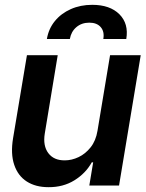

<svg xmlns="http://www.w3.org/2000/svg" viewBox="-20 -777 611 804"><path d="M388.2 -229 440.9 -545.9H569.3L478.5 0H354L370.1 -97.2H364.3Q338.9 -51.3 291.7 -22Q244.6 7.3 182.6 6.8Q129.4 6.8 92.3 -16.8Q55.2 -40.5 39.6 -86.7Q23.9 -132.8 34.7 -198.2L92.8 -545.9H221.7L167.5 -217.8Q159.2 -166.5 182.4 -135.7Q205.6 -105 251.5 -105.5Q280.3 -105.5 309.1 -119.1Q337.9 -132.8 359.6 -160.2Q381.3 -187.5 388.2 -229ZM176.3 -613.8Q183.6 -656.7 209.7 -688.7Q235.8 -720.7 276.4 -738.8Q316.9 -756.8 366.2 -756.8Q440.4 -756.8 480 -717.3Q519.5 -677.7 508.8 -613.8H412.6Q418 -644.5 401.9 -663.3Q385.7 -682.1 354 -682.1Q321.8 -682.1 299.8 -663.3Q277.8 -644.5 272.5 -613.8Z"/></svg>

Font: Inter Tight SemiBold
Style: Italic
Weight: 600
Italic angle: -9.39999°
Designer: Rasmus Andersson
Foundry: rsms
Version: Version 3.004